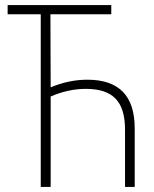

<svg xmlns="http://www.w3.org/2000/svg" viewBox="-20 -734 603 754"><path d="M140 0H179V-355C225 -375 271 -385 317 -385C423 -385 471 -336 471 -225V0H509V-230C509 -358 447 -421 323 -421C275 -421 226 -411 179 -391L178 -678H417V-714H10V-678H140Z"/></svg>

Font: Noto Sans Mono SemiCondensed ExtraLight
Style: Regular
Weight: 200
Width: 4
Designer: Monotype Design Team
Foundry: Monotype Imaging Inc.
Version: Version 2.014